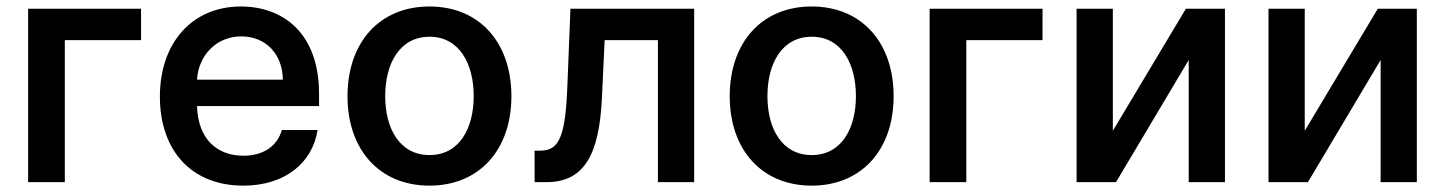

<svg xmlns="http://www.w3.org/2000/svg" viewBox="-20 -573 4546 604"><path d="M423.7 -545.5H68.5V0H183.9V-446.7H423.7Z M745.4 11C878.6 11 963.4 -62.5 979 -164.1H866.8C852.3 -113.3 807.9 -83.1 746.4 -83.1C659.4 -83.1 602.6 -138.8 599.8 -239.3H983.7V-277.7C983.7 -471.9 867.2 -552.6 737.9 -552.6C583.8 -552.6 483 -437.5 483 -269.2C483 -99.1 582.4 11 745.4 11ZM599.8 -322.4C604 -396 658 -458.5 739.3 -458.5C817.5 -458.5 869.3 -400.9 869.7 -322.4Z M1331 11C1487.6 11 1588.8 -101.6 1588.8 -270.2C1588.8 -440 1487.6 -552.6 1331 -552.6C1174.4 -552.6 1073.2 -440 1073.2 -270.2C1073.2 -101.6 1174.4 11 1331 11ZM1191.8 -270.6C1191.8 -372.9 1237.2 -457.4 1331.3 -457.4C1424.7 -457.4 1470.2 -372.9 1470.2 -270.6C1470.2 -168.7 1424.7 -85.2 1331.3 -85.2C1237.2 -85.2 1191.8 -168.7 1191.8 -270.6Z M1661.9 0H1698.9C1817.1 0 1865.4 -85.2 1873.6 -266.3L1882.1 -446.7H2049.7V0H2163.7V-545.5H1774.5L1764.9 -304C1758.9 -143.5 1739 -99.1 1680.4 -99.1H1661.6Z M2533.4 11C2690 11 2791.2 -101.6 2791.2 -270.2C2791.2 -440 2690 -552.6 2533.4 -552.6C2376.8 -552.6 2275.6 -440 2275.6 -270.2C2275.6 -101.6 2376.8 11 2533.4 11ZM2394.2 -270.6C2394.2 -372.9 2439.6 -457.4 2533.7 -457.4C2627.1 -457.4 2672.6 -372.9 2672.6 -270.6C2672.6 -168.7 2627.1 -85.2 2533.7 -85.2C2439.6 -85.2 2394.2 -168.7 2394.2 -270.6Z M3259.6 -545.5H2904.5V0H3019.9V-446.7H3259.6Z M3480.8 -161.6V-545.5H3366.8V0H3490.8L3719.5 -384.2V0H3833.5V-545.5H3710.6Z M4084.5 -161.6V-545.5H3970.5V0H4094.5L4323.2 -384.2V0H4437.1V-545.5H4314.3Z"/></svg>

Font: Magic Ui Pro Semi Bold
Style: Regular
Weight: 600
Designer: Stefan Endress, Andreas Faust
Version: Version 1.000;FEAKit 1.0